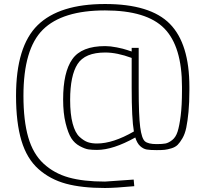

<svg xmlns="http://www.w3.org/2000/svg" viewBox="-20 -739 1025 958"><path d="M925 -305V-288Q925 -227 920.5 -180.5Q916 -134 909.5 -102.5Q903 -71 890.5 -49.5Q878 -28 866.5 -16.5Q855 -5 835.5 1Q816 7 801.5 8.5Q787 10 762 10Q729 10 712 7Q695 4 679.5 -10Q664 -24 655 -53Q544 9 464 9Q440 9 422 6.5Q404 4 378 -10Q352 -24 336 -49Q320 -74 307.5 -124Q295 -174 295 -243Q295 -379 341 -444Q387 -509 505 -509Q530 -509 563 -502.5Q596 -496 616 -489L637 -482V-500H672V-300Q672 -161 679.5 -104.5Q687 -48 703 -34Q719 -20 762 -20Q790 -20 805.5 -23Q821 -26 839 -40Q857 -54 866 -82Q875 -110 881.5 -161Q888 -212 888 -288V-306Q888 -507 800 -597Q712 -687 504 -687Q291 -687 194 -591Q97 -495 97 -261Q97 -137 121 -54Q145 29 197.5 77.5Q250 126 323 146.5Q396 167 504 167L647 157L650 190Q552 199 504 199Q388 199 309 177.5Q230 156 172 104.5Q114 53 87 -37Q60 -127 60 -261Q60 -508 168 -613.5Q276 -719 504 -719Q730 -719 827.5 -620Q925 -521 925 -305ZM464 -23Q544 -23 648 -83Q637 -146 637 -300V-450Q564 -477 505 -477Q404 -477 367 -419.5Q330 -362 330 -240Q330 -169 342.5 -122.5Q355 -76 377 -56Q399 -36 418.5 -29.5Q438 -23 464 -23Z"/></svg>

Font: TitilliumText22L Th
Style: Thin
Weight: 100
Designer: Campivisivi
Foundry: Campivisivi
Version: 1.000